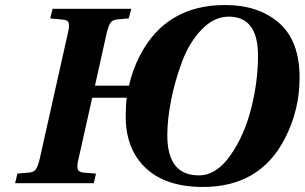

<svg xmlns="http://www.w3.org/2000/svg" viewBox="-20 -727 1209 762"><path d="M40 0 49 -38 94 -42Q114 -43 122.5 -55.5Q131 -68 138 -98L249 -594Q256 -621 253 -634.5Q250 -648 230 -649L179 -654L189 -692H501L491 -654L447 -650Q427 -649 418.5 -636.5Q410 -624 403 -594L357 -387H492Q505 -448 536 -508Q640 -707 873 -707Q1007 -707 1088 -635.5Q1169 -564 1169 -419Q1169 -289 1110 -176Q1011 15 786 15Q638 15 558.5 -60Q479 -135 479 -264Q479 -309 483 -339H346L292 -98Q285 -71 288 -57.5Q291 -44 311 -42L361 -38L352 0ZM644 -190Q644 -31 769 -31Q839 -31 894.5 -110.5Q950 -190 977 -297Q1004 -404 1004 -506Q1004 -661 888 -661Q830 -661 781 -610.5Q732 -560 703.5 -484.5Q675 -409 659.5 -331.5Q644 -254 644 -190Z"/></svg>

Font: Lingua Franca
Style: Bold Italic
Weight: 700
Italic angle: -13°
Version: Version 1.19